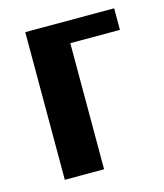

<svg xmlns="http://www.w3.org/2000/svg" viewBox="-83 -564 538 628"><g transform="rotate(-15 186.0 -250.0)"><path d="M361 -427H193V0H60V-500H361Z"/></g></svg>

Font: ArsenalBold
Style: Bold
Weight: 700
Designer: Andrij Shevchenko
Foundry: Stairsfor.com
Version: Version 1.000